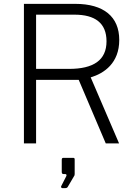

<svg xmlns="http://www.w3.org/2000/svg" viewBox="-20 -743 712 995"><path d="M597 0 450 -342C520 -363 598 -416 598 -536C598 -656 518 -723 370 -723H104V0H167V-329H388L528 0ZM338 -386H167V-667H366C472 -667 532 -624 532 -529C532 -430 463 -386 338 -386ZM303 232H316C325 232 329 230 332 224L366 166L367 159V83C367 78 365 75 360 75H308C303 75 300 78 300 85V148C300 156 303 159 310 159H318C324 159 327 164 323 171L297 222C295 226 298 232 303 232Z"/></svg>

Font: United Sans ExtraLight
Style: Regular
Weight: 200
Designer: Pablo Impallari, Rodrigo Fuenzalida (Modified by Dan O. Williams)
Version: Version 1.000;PS 001.000;hotconv 1.0.88;makeotf.lib2.5.64775